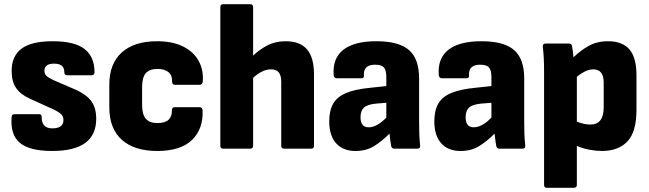

<svg xmlns="http://www.w3.org/2000/svg" viewBox="-20 -703 3068 908"><path d="M227 11Q120 11 74 -27.5Q28 -66 35 -150Q36 -163 49 -163H165Q178 -163 177 -149Q177 -96 227 -96Q280 -96 280 -135Q280 -152 269.5 -162.5Q259 -173 232 -186L122 -236Q77 -256 56 -287Q35 -318 35 -367Q35 -438 82 -473Q129 -508 229 -508Q332 -508 379.5 -471.5Q427 -435 427 -361Q427 -347 412 -347H297Q284 -347 284 -363Q284 -402 236 -402Q190 -402 190 -368Q190 -354 199 -345Q208 -336 233 -324L342 -277Q391 -254 413 -223Q435 -192 435 -141Q435 11 227 11Z M724 11Q615 11 556 -42Q497 -95 497 -195V-303Q497 -402 556 -455Q615 -508 723 -508Q796 -508 846 -483Q896 -458 919.5 -415Q943 -372 939 -319Q938 -302 924 -302H808Q794 -302 794 -316Q795 -347 776.5 -362Q758 -377 726 -377Q688 -377 670 -357.5Q652 -338 652 -290V-208Q652 -161 670 -141Q688 -121 725 -121Q761 -121 777.5 -137Q794 -153 793 -182Q793 -196 807 -196H923Q937 -196 938 -182Q942 -93 888 -41Q834 11 724 11Z M1034 0Q1022 0 1022 -14V-669Q1022 -683 1034 -683H1164Q1177 -683 1177 -669V-440Q1206 -468 1244 -488Q1282 -508 1331 -508Q1398 -508 1431.5 -470Q1465 -432 1465 -350V-14Q1465 0 1452 0H1324Q1310 0 1310 -14V-316Q1310 -346 1298.5 -360.5Q1287 -375 1261 -375Q1239 -375 1217 -363.5Q1195 -352 1177 -335V-14Q1177 0 1164 0Z M1661 11Q1602 11 1569.5 -25.5Q1537 -62 1537 -129Q1537 -180 1555.5 -212.5Q1574 -245 1616.5 -263Q1659 -281 1732 -288L1807 -296V-339Q1807 -371 1795.5 -384Q1784 -397 1754 -397Q1698 -397 1701 -347Q1703 -333 1689 -333H1572Q1560 -333 1558 -348Q1552 -427 1603.5 -467.5Q1655 -508 1760 -508Q1866 -508 1914 -466.5Q1962 -425 1962 -332V-129Q1962 -96 1963 -68.5Q1964 -41 1967 -15Q1968 0 1955 0H1844Q1833 0 1830 -12Q1826 -33 1822 -71Q1786 -35 1749 -12Q1712 11 1661 11ZM1685 -149Q1685 -101 1723 -101Q1763 -101 1807 -147V-217L1758 -213Q1717 -209 1701 -194Q1685 -179 1685 -149Z M2158 11Q2099 11 2066.5 -25.5Q2034 -62 2034 -129Q2034 -180 2052.5 -212.5Q2071 -245 2113.5 -263Q2156 -281 2229 -288L2304 -296V-339Q2304 -371 2292.5 -384Q2281 -397 2251 -397Q2195 -397 2198 -347Q2200 -333 2186 -333H2069Q2057 -333 2055 -348Q2049 -427 2100.5 -467.5Q2152 -508 2257 -508Q2363 -508 2411 -466.5Q2459 -425 2459 -332V-129Q2459 -96 2460 -68.5Q2461 -41 2464 -15Q2465 0 2452 0H2341Q2330 0 2327 -12Q2323 -33 2319 -71Q2283 -35 2246 -12Q2209 11 2158 11ZM2182 -149Q2182 -101 2220 -101Q2260 -101 2304 -147V-217L2255 -213Q2214 -209 2198 -194Q2182 -179 2182 -149Z M2565 185Q2553 185 2553 171V-370Q2553 -401 2551.5 -429Q2550 -457 2547 -482Q2546 -497 2560 -497H2671Q2683 -497 2685 -486Q2687 -475 2689 -461Q2691 -447 2692 -432Q2724 -463 2763 -485.5Q2802 -508 2856 -508Q2923 -508 2956.5 -469.5Q2990 -431 2990 -346V-184Q2990 -80 2947.5 -34.5Q2905 11 2826 11Q2800 11 2767.5 5Q2735 -1 2708 -13V171Q2708 185 2694 185ZM2786 -375Q2766 -375 2746 -365Q2726 -355 2708 -340V-128Q2724 -121 2741 -117.5Q2758 -114 2772 -114Q2835 -114 2835 -195V-312Q2835 -375 2786 -375Z"/></svg>

Font: Sofia Sans Semi Condensed Black
Style: Regular
Weight: 900
Designer: Botio Nikoltchev, Ani Petrova
Foundry: lettersoup
Version: Version 4.100; ttfautohint (v1.8.4.7-5d5b)